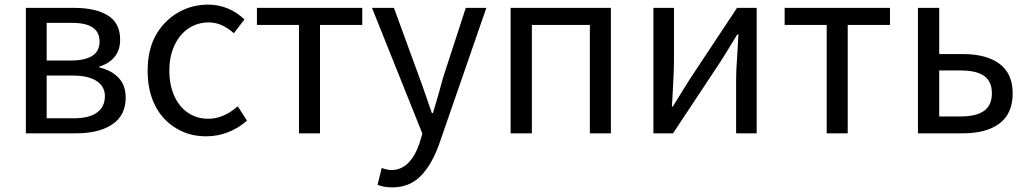

<svg xmlns="http://www.w3.org/2000/svg" viewBox="-20 -577 4449 831"><path d="M92 -543H300Q394 -543 447 -510Q500 -477 500 -405Q500 -361 476.5 -331.5Q453 -302 410 -289V-285Q462 -273 493 -240.5Q524 -208 524 -155Q524 -78 466.5 -39Q409 0 310 0H92ZM411 -397Q411 -437 382 -457.5Q353 -478 291 -478H182V-315H285Q411 -315 411 -397ZM434 -161Q434 -203 398 -226.5Q362 -250 294 -250H182V-65H299Q366 -65 400 -90Q434 -115 434 -161Z M744 -21Q685 -55 652 -119Q619 -183 619 -271Q619 -362 655 -426Q691 -488 750.5 -522.5Q810 -557 880 -557Q970 -557 1038 -493L992 -433Q940 -480 884 -480Q835 -480 796.5 -454.5Q758 -429 735.5 -381.5Q713 -334 713 -271Q713 -210 734 -162.5Q755 -115 793.5 -89Q832 -63 881 -63Q948 -63 1009 -117L1049 -55Q1012 -22 966.5 -4.5Q921 13 873 13Q800 13 744 -21Z M1274 -469H1092V-543H1548V-469H1365V0H1274Z M1614 223 1632 150Q1657 159 1674 159Q1756 159 1796 42L1808 1L1590 -543H1685L1795 -242Q1810 -202 1822 -166L1849 -88H1854L1877 -166L1898 -242L1996 -543H2085L1881 46Q1849 136 1800.5 185Q1752 234 1678 234Q1641 234 1614 223Z M2190 -543H2624V0H2533V-469H2282V0H2190Z M2808 -543H2897V-316Q2897 -279 2894 -223Q2891 -167 2890 -147L2888 -116H2892L2964 -232L3170 -543H3255V0H3166V-227Q3166 -276 3170 -323L3176 -428H3171Q3122 -347 3099 -311L2893 0H2808Z M3558 -469H3376V-543H3832V-469H3649V0H3558Z M3953 -543H4045V-343H4147Q4250 -343 4306.5 -300.5Q4363 -258 4363 -173Q4363 -86 4306.5 -43Q4250 0 4147 0H3953ZM4273 -173Q4273 -224 4240 -248Q4207 -272 4137 -272H4045V-73H4137Q4206 -73 4239.5 -97.5Q4273 -122 4273 -173Z"/></svg>

Font: Merged Yaku Han JP
Style: Regular
Weight: 400
Designer: Ryoko NISHIZUKA 西塚涼子 (kana, bopomofo & ideographs); Paul D. Hunt (Latin, Greek & Cyrillic); Sandoll Communications 산돌커뮤니
Foundry: Adobe
Version: Version 2.004